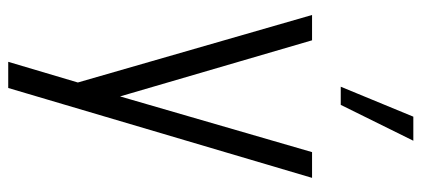

<svg xmlns="http://www.w3.org/2000/svg" viewBox="-292 -528 1000 455"><g transform="rotate(90 207.5 -300.0)"><path d="M126 180 175 15 15 -540H75L215 -61H201L340 -540H401L188 180ZM185 -608 256 -780H313L228 -608Z"/></g></svg>

Font: Mohave Light
Style: Regular
Weight: 300
Designer: Gumpita Rahayu
Foundry: Tokotype
Version: Version 2.003